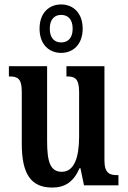

<svg xmlns="http://www.w3.org/2000/svg" viewBox="-20 -834 574 864"><path d="M255 -596C309 -596 352 -634 352 -705C352 -776 309 -814 255 -814C201 -814 158 -776 158 -705C158 -634 201 -596 255 -596ZM255 -643C228 -643 204 -660 204 -705C204 -750 228 -767 255 -767C283 -767 307 -750 307 -705C307 -660 283 -643 255 -643ZM215 10C270 10 310 -13 338 -77H342L358 0H513V-46H507C475 -46 450 -53 450 -112V-536H279V-490H282C315 -490 336 -482 336 -421V-220C336 -125 314 -61 258 -61C206 -61 192 -106 192 -200V-536H20V-490H23C61 -490 78 -479 78 -421V-187C78 -50 120 10 215 10Z"/></svg>

Font: Noto Serif Sinhala ExtraCondensed SemiBold
Style: Regular
Weight: 600
Width: 2
Designer: Jelle Bosma - Monotype Design Team
Foundry: Monotype Imaging Inc.
Version: Version 2.007